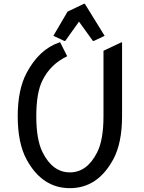

<svg xmlns="http://www.w3.org/2000/svg" viewBox="-20 -980 760 1010"><path d="M622.1 -756.8V-368.7Q622.1 -226.6 575.2 -140.6Q493.2 9.8 347.7 9.8Q201.7 9.8 120.1 -140.6Q73.2 -226.6 73.2 -368.7Q73.2 -508.3 120.1 -596.7Q186 -720.7 292 -756.8H296.9L333.5 -684.1Q246.6 -643.1 204.1 -558.6Q170.9 -493.7 170.9 -368.7Q170.9 -244.6 204.1 -178.7Q256.8 -73.2 347.7 -73.2Q438 -73.2 491.2 -178.7Q524.4 -244.6 524.4 -368.7V-712.9L617.2 -756.8ZM260.7 -791.5 335.4 -918.9 421.4 -960H426.3L530.3 -791.5L473.6 -764.6H468.8L395.5 -866.2L323.2 -764.6H318.4Z"/></svg>

Font: Nova Oval
Style: Book
Weight: 400
Version: Version 2.000